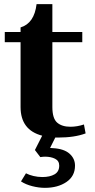

<svg xmlns="http://www.w3.org/2000/svg" viewBox="-20 -652 456 924"><path d="M341 145Q341 196 299.5 224Q258 252 196 252Q167 252 135.5 244Q104 236 81 221L105 182Q120 190 141 195Q162 200 184 200Q220 200 242.5 187Q265 174 265 145Q265 122 245 112Q225 102 197 102Q188 102 174 104L148 70L183 1Q79 -26 79 -137V-449H3V-498H79V-520Q145 -540 156 -632H232V-498H376V-449H232V-137Q232 -82 255 -62Q278 -42 319 -42Q351 -42 384 -53L392 -10Q339 10 259 10H246L221 60L235 61Q288 64 314.5 87.5Q341 111 341 145Z"/></svg>

Font: Trirong Bold
Style: Regular
Weight: 700
Designer: Katatrad Team
Foundry: CadsonDemak
Version: Version 1.000